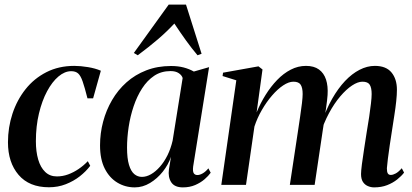

<svg xmlns="http://www.w3.org/2000/svg" viewBox="-20 -801 1786 832"><path d="M192 10.5Q106.5 10.5 60.5 -43.2Q14.5 -97 14.5 -184.5Q14.5 -249 34 -308.2Q53.5 -367.5 90.5 -414.2Q127.5 -461 181 -488.2Q234.5 -515.5 302 -515.5Q329 -515.5 361 -510.2Q393 -505 417 -494.5L383.5 -375H359Q347 -422.5 338.2 -447.8Q329.5 -473 318.5 -482.8Q307.5 -492.5 288.5 -492.5Q260.5 -492.5 233.2 -469.5Q206 -446.5 184 -405.5Q162 -364.5 148.8 -309.2Q135.5 -254 135.5 -189Q135.5 -144 145.5 -109.8Q155.5 -75.5 175.8 -56Q196 -36.5 226.5 -36.5Q251.5 -36.5 275.2 -45.2Q299 -54 320.8 -68.8Q342.5 -83.5 360.5 -102.5L371 -82.5Q352.5 -58 325.8 -37Q299 -16 265.2 -2.8Q231.5 10.5 192 10.5Z M817 -79.5Q814.5 -58.5 819.5 -50.5Q824.5 -42.5 835.5 -42.5Q845.5 -42.5 858 -49.5Q870.5 -56.5 883 -71.5L893 -52.5Q883.5 -39 866.5 -24.2Q849.5 -9.5 825.8 0.8Q802 11 772.5 11Q736.5 11 722 -11.2Q707.5 -33.5 712 -67L721 -121.5Q709.5 -87.5 685.5 -57.2Q661.5 -27 630 -8Q598.5 11 564 11Q523 11 488.8 -9.5Q454.5 -30 434 -70.2Q413.5 -110.5 413.5 -171Q413.5 -223.5 426.8 -273.5Q440 -323.5 465.5 -367.2Q491 -411 528.2 -444.2Q565.5 -477.5 614 -496.2Q662.5 -515 721 -515Q751 -515 775.2 -508.8Q799.5 -502.5 820 -491L886 -510ZM771.5 -463Q767.5 -475.5 754.2 -484.2Q741 -493 719 -493Q679 -493 648.5 -472.8Q618 -452.5 595.8 -418Q573.5 -383.5 559 -340.2Q544.5 -297 537.5 -250.8Q530.5 -204.5 530.5 -161.5Q530.5 -114.5 539 -86.5Q547.5 -58.5 562 -46.5Q576.5 -34.5 595 -34.5Q614.5 -34.5 634.5 -46Q654.5 -57.5 673 -78.5Q691.5 -99.5 705.8 -128.2Q720 -157 728 -191.5ZM577 -561.5 560 -571.5 711 -781H786L853.5 -568L836 -561.5Q811 -591 786.5 -625Q762 -659 735.5 -699Q703.5 -664.5 664.8 -631.2Q626 -598 577 -561.5Z M1117.5 -500 1092 -314Q1108.5 -354 1131 -390Q1153.5 -426 1181 -454.5Q1208.5 -483 1240 -499.2Q1271.5 -515.5 1306 -515.5Q1340.5 -515.5 1362 -500Q1383.5 -484.5 1392.8 -456.2Q1402 -428 1399.5 -389.5Q1399 -381 1397.2 -365.2Q1395.5 -349.5 1392.5 -329.2Q1389.5 -309 1386 -287.5L1374.5 -271Q1393.5 -327.5 1419.2 -372.8Q1445 -418 1475 -449.8Q1505 -481.5 1538 -498.5Q1571 -515.5 1604.5 -515.5Q1653 -515.5 1676.5 -487Q1700 -458.5 1700 -412Q1700 -391 1697 -362.5Q1694 -334 1688.8 -301.2Q1683.5 -268.5 1678.5 -234.5Q1673.5 -203.5 1668.8 -171.2Q1664 -139 1660.8 -112.8Q1657.5 -86.5 1656.5 -72Q1656.5 -56 1660.5 -49.5Q1664.5 -43 1673.5 -43Q1683 -43 1695 -49.5Q1707 -56 1721 -72L1731 -53Q1719.5 -38 1701 -23.2Q1682.5 -8.5 1657.8 1.2Q1633 11 1601 11Q1587 11 1573.8 5.2Q1560.5 -0.5 1552.5 -13Q1544.5 -25.5 1544.5 -47Q1544.5 -59.5 1548.2 -89Q1552 -118.5 1557.8 -155.5Q1563.5 -192.5 1569 -228Q1575 -262.5 1579.8 -294.8Q1584.5 -327 1587.5 -352.8Q1590.5 -378.5 1590.5 -393.5Q1590.5 -420.5 1582.2 -433.8Q1574 -447 1550.5 -447Q1530.5 -447 1505.5 -430.5Q1480.5 -414 1454.5 -383.5Q1428.5 -353 1405.8 -310.8Q1383 -268.5 1367 -217.5L1387.5 -293Q1385 -278 1383 -264.5Q1381 -251 1378.8 -237.5Q1376.5 -224 1374.5 -208.5L1343.5 0H1236L1270.5 -228Q1275.5 -262.5 1280.5 -295.2Q1285.5 -328 1288.5 -354Q1291.5 -380 1291.5 -393.5Q1291.5 -420.5 1283 -433.8Q1274.5 -447 1251.5 -447Q1231.5 -447 1207.2 -431Q1183 -415 1159 -387.2Q1135 -359.5 1114.8 -324.5Q1094.5 -289.5 1082.5 -252.5L1046 0H939L1004 -453L944.5 -471.5L946.5 -486L1100 -513.5Z"/></svg>

Font: Merriweather 144pt Medium
Style: Italic
Weight: 500
Italic angle: -7.8°
Version: Version 2.101